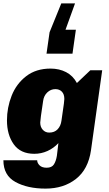

<svg xmlns="http://www.w3.org/2000/svg" viewBox="-23 -925 643 1131"><path d="M430 -436 509 -511H579L513 -40Q497 72 424.5 129Q352 186 245 186Q139 186 68 147Q-3 108 -3 19H196Q196 35 210 49Q224 63 252 63Q282 63 294.5 43.5Q307 24 312 -7L321 -82Q293 -52 256.5 -35.5Q220 -19 179 -19Q98 -19 58 -75Q18 -131 18 -216Q18 -291 45.5 -361Q73 -431 131 -476Q189 -521 275 -521Q326 -521 366.5 -500Q407 -479 430 -436ZM231 -330Q214 -219 214 -203Q214 -177 229 -160.5Q244 -144 267 -144Q298 -144 316.5 -163.5Q335 -183 339 -214L345 -256Q356 -328 356 -342Q356 -370 341.5 -385Q327 -400 303 -400Q276 -400 255.5 -380.5Q235 -361 231 -330ZM363 -750H424L404 -609H251L269 -735L338 -905H419Z"/></svg>

Font: Chivo Black Italic
Style: Regular
Weight: 900
Italic angle: -8.05°
Designer: Hector Gatti
Foundry: Omnibus-Type
Version: Version 1.007